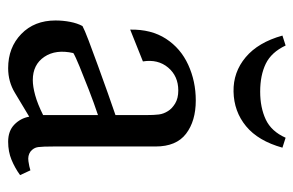

<svg xmlns="http://www.w3.org/2000/svg" viewBox="-148 -582 738 483"><g transform="rotate(90 221.5 -341.0)"><path d="M152 8Q100 8 66 -25Q32 -58 32 -111Q32 -130 35.5 -148Q39 -166 46 -179Q55 -184 82.5 -194.5Q110 -205 146 -218Q182 -231 215.5 -243Q249 -255 270 -262V-339Q270 -359 268.5 -371Q267 -383 260 -394Q254 -404 241 -412Q228 -420 208 -420Q172 -420 150.5 -394.5Q129 -369 135 -331L55 -299Q54 -352 78 -389Q102 -426 143.5 -445Q185 -464 233 -464Q285 -464 317 -439.5Q349 -415 349 -363V-107Q349 -79 350.5 -67.5Q352 -56 362 -48Q372 -41 386 -43Q400 -45 409 -48L421 -22Q403 -9 382.5 -0.5Q362 8 337 8Q310 8 294 -7.5Q278 -23 274 -45Q242 -26 214 -9Q186 8 152 8ZM182 -54Q198 -54 220 -60Q242 -66 270 -80V-218Q240 -208 206.5 -195Q173 -182 147.5 -171.5Q122 -161 114 -156Q104 -112 123.5 -83Q143 -54 182 -54ZM211 -559Q162 -558 124.5 -589.5Q87 -621 70 -682L95 -690Q112 -654 141 -640Q170 -626 211 -626Q251 -626 281 -640Q311 -654 327 -690L352 -682Q335 -621 298 -590.5Q261 -560 211 -559Z"/></g></svg>

Font: Joan
Style: Regular
Weight: 400
Designer: Paolo Biagini
Version: Version 1.001; ttfautohint (v1.8.4.7-5d5b);gftools[0.9.30]